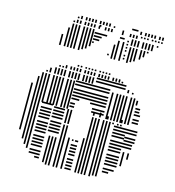

<svg xmlns="http://www.w3.org/2000/svg" viewBox="-112 -859 867 953"><g transform="rotate(15 321.0 -382.0)"><path d="M44 -136H36V-296H44ZM68 -96H60V-296H68ZM84 -72H76V-296H84ZM100 -56H92V-296H100ZM168 -20H144V-28H168ZM168 -36H112V-44H168ZM168 -52H112V-60H168ZM168 -76H112V-84H168ZM168 -92H112V-100H168ZM168 -108H112V-116H168ZM168 -124H112V-132H168ZM168 -148H112V-156H168ZM168 -164H112V-172H168ZM168 -180H112V-188H168ZM168 -196H112V-204H168ZM168 -220H112V-228H168ZM168 -236H112V-244H168ZM168 -252H112V-260H168ZM168 -268H112V-276H168ZM168 -292H112V-300H168ZM196 -8H188V-144H196ZM212 0H204V-144H212ZM228 0H220V-144H228ZM232 -164H176V-172H232ZM232 -180H176V-188H232ZM232 -196H176V-204H232ZM232 -212H176V-220H232ZM232 -236H176V-244H232ZM232 -252H176V-260H232ZM232 -268H176V-276H232ZM232 -284H176V-292H232ZM252 0H244V-216H252ZM268 0H260V-216H268ZM292 0H284V-160H292ZM336 -4H304V-12H336ZM336 -20H304V-28H336ZM336 -36H304V-44H336ZM336 -52H304V-60H336ZM336 -76H304V-84H336ZM336 -92H304V-100H336ZM336 -108H304V-116H336ZM336 -124H304V-132H336ZM312 -148H304V-156H312ZM336 -148H320V-156H336ZM252 -224H244V-296H252ZM268 -224H260V-296H268ZM364 0H356V-176H364ZM380 0H372V-280H380ZM396 0H388V-280H396ZM412 0H404V-280H412ZM436 0H428V-280H436ZM452 -8H444V-280H452ZM468 -8H460V-280H468ZM520 -36H488V-44H520ZM544 -52H488V-60H544ZM552 -76H488V-84H552ZM552 -92H488V-100H552ZM552 -108H488V-116H552ZM552 -124H488V-132H552ZM552 -148H488V-156H552ZM552 -164H488V-172H552ZM552 -180H488V-188H552ZM552 -196H488V-204H552ZM552 -220H488V-228H552ZM552 -236H488V-244H552ZM552 -252H488V-260H552ZM552 -268H488V-276H552ZM572 -88H564V-160H572ZM596 -128H588V-160H596ZM600 -180H552V-188H600ZM600 -196H552V-204H600ZM608 -212H552V-220H608ZM608 -228H552V-236H608ZM608 -252H552V-260H608ZM608 -268H552V-276H608ZM380 -280H372V-288H380ZM396 -280H388V-288H396ZM412 -280H404V-288H412ZM436 -280H428V-288H436ZM452 -280H444V-288H452ZM468 -280H460V-288H468ZM484 -280H476V-288H484ZM508 -280H500V-288H508ZM524 -280H516V-288H524ZM380 -296H372V-312H380ZM412 -296H404V-320H412ZM452 -296H444V-312H452ZM484 -296H476V-320H484ZM524 -296H516V-312H524ZM556 -296H548V-320H556ZM44 -296H36V-376H44ZM68 -296H60V-416H68ZM84 -296H76V-440H84ZM100 -296H92V-440H100ZM116 -296H108V-440H116ZM140 -296H132V-440H140ZM156 -296H148V-440H156ZM172 -296H164V-440H172ZM188 -296H180V-440H188ZM212 -296H204V-440H212ZM228 -296H220V-440H228ZM244 -296H236V-440H244ZM272 -308H248V-316H272ZM424 -308H360V-316H424ZM272 -324H248V-332H272ZM424 -324H360V-332H424ZM288 -348H248V-356H288ZM424 -348H344V-356H424ZM424 -364H248V-372H424ZM424 -380H248V-388H424ZM424 -396H248V-404H424ZM424 -420H248V-428H424ZM424 -436H248V-444H424ZM444 -296H436V-400H444ZM468 -296H460V-400H468ZM484 -296H476V-400H484ZM500 -296H492V-400H500ZM516 -296H508V-400H516ZM540 -296H532V-400H540ZM556 -296H548V-400H556ZM600 -308H568V-316H600ZM600 -324H568V-332H600ZM600 -348H568V-356H600ZM592 -364H568V-372H592ZM592 -380H568V-388H592ZM444 -400H436V-432H444ZM468 -400H460V-432H468ZM484 -400H476V-432H484ZM500 -400H492V-432H500ZM516 -400H508V-432H516ZM540 -400H532V-432H540ZM556 -400H548V-432H556ZM572 -400H564V-424H572ZM100 -448H92V-456H100ZM116 -448H108V-472H116ZM140 -448H132V-480H140ZM156 -448H148V-480H156ZM172 -448H164V-480H172ZM188 -448H180V-480H188ZM212 -448H204V-480H212ZM228 -448H220V-480H228ZM244 -448H236V-480H244ZM260 -448H252V-480H260ZM284 -448H276V-480H284ZM300 -448H292V-480H300ZM316 -448H308V-480H316ZM332 -448H324V-480H332ZM496 -460H344V-468H496ZM496 -476H344V-484H496ZM516 -448H508V-464H516ZM540 -448H532V-456H540ZM156 -488H148V-496H156ZM172 -488H164V-496H172ZM188 -488H180V-504H188ZM212 -488H204V-504H212ZM228 -488H220V-504H228ZM244 -488H236V-504H244ZM260 -488H252V-504H260ZM284 -488H276V-504H284ZM300 -488H292V-504H300ZM316 -488H308V-504H316ZM332 -488H324V-504H332ZM356 -488H348V-504H356ZM372 -488H364V-504H372ZM388 -488H380V-504H388ZM404 -488H396V-504H404ZM428 -488H420V-504H428ZM444 -488H436V-504H444ZM460 -488H452V-504H460ZM476 -488H468V-496H476ZM244 -512H236V-520H244ZM260 -512H252V-520H260ZM284 -512H276V-520H284ZM300 -512H292V-520H300ZM316 -512H308V-520H316ZM332 -512H324V-520H332ZM356 -512H348V-520H356ZM372 -512H364V-520H372ZM388 -512H380V-520H388ZM404 -512H396V-520H404ZM127 -592H119V-648H127ZM151 -592H143V-688H151ZM167 -592H159V-712H167ZM183 -592H175V-712H183ZM199 -592H191V-712H199ZM223 -592H215V-712H223ZM239 -600H231V-712H239ZM255 -608H247V-712H255ZM271 -624H263V-712H271ZM371 -604H363V-612H371ZM283 -644H275V-652H283ZM307 -660H275V-668H307ZM315 -676H275V-684H315ZM339 -692H275V-700H339ZM391 -592H383V-664H391ZM407 -592H399V-688H407ZM431 -592H423V-688H431ZM427 -700H403V-708H427ZM451 -604H443V-612H451ZM451 -620H443V-628H451ZM451 -644H443V-652H451ZM451 -660H443V-668H451ZM451 -676H443V-684H451ZM451 -692H443V-700H451ZM471 -592H463V-672H471ZM487 -600H479V-672H487ZM503 -608H495V-672H503ZM527 -624H519V-672H527ZM543 -640H535V-672H543ZM559 -664H551V-672H559ZM471 -680H463V-704H471ZM487 -680H479V-704H487ZM503 -680H495V-704H503ZM527 -680H519V-704H527ZM543 -680H535V-704H543ZM559 -680H551V-704H559ZM575 -680H567V-704H575ZM471 -704H463V-712H471ZM487 -704H479V-712H487ZM503 -704H495V-712H503ZM527 -704H519V-712H527ZM543 -704H535V-712H543ZM559 -704H551V-712H559ZM575 -704H567V-712H575ZM599 -704H591V-712H599ZM167 -720H159V-728H167ZM183 -720H175V-736H183ZM199 -720H191V-736H199ZM223 -720H215V-736H223ZM239 -720H231V-736H239ZM255 -720H247V-736H255ZM271 -720H263V-736H271ZM295 -720H287V-736H295ZM299 -732H291V-740H299ZM327 -720H319V-736H327ZM343 -720H335V-736H343ZM359 -720H351V-736H359ZM415 -720H407V-743H415ZM455 -720H447V-736H455ZM471 -720H463V-736H471ZM487 -720H479V-736H487ZM511 -728H503V-736H511ZM527 -728H519V-736H527ZM543 -728H535V-736H543ZM567 -728H559V-736H567ZM583 -728H575V-736H583ZM599 -728H591V-736H599ZM615 -728H607V-736H615ZM183 -744H175V-752H183ZM199 -744H191V-760H199ZM223 -744H215V-760H223ZM239 -744H231V-760H239ZM255 -744H247V-760H255ZM271 -744H263V-760H271ZM295 -744H287V-760H295ZM311 -744H303V-760H311ZM327 -744H319V-760H327ZM343 -744H335V-760H343ZM367 -744H359V-752H367ZM483 -756H451V-764H483ZM503 -744H495V-760H503ZM527 -744H519V-760H527ZM543 -744H535V-760H543ZM559 -744H551V-760H559ZM575 -744H567V-760H575ZM599 -744H591V-760H599ZM615 -744H607V-760H615Z"/></g></svg>

Font: Rubik Lines
Style: Regular
Weight: 400
Designer: Hubert and Fischer, NaN
Foundry: Hubert and Fischer, NaN
Version: Version 2.201